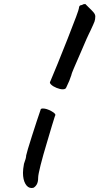

<svg xmlns="http://www.w3.org/2000/svg" viewBox="-20 -792 497 961"><path d="M294 -345Q281 -345 263.5 -352Q246 -359 236 -368.5Q226 -378 232 -385Q262 -455 318.5 -598Q375 -741 375 -751Q375 -767 391 -767Q396 -772 407 -772L423 -756Q438 -742 447.5 -731Q457 -720 457 -710Q457 -695 453 -684Q449 -673 433 -639Q430 -632 425 -622.5Q420 -613 414 -599L386 -534Q338 -425 338 -420Q338 -417 334 -407.5Q330 -398 327 -388Q324 -382 312 -355Q309 -345 294 -345ZM138 149Q119 149 107 128Q95 107 95 73Q95 55 100 28Q111 -1 111 -14Q114 -30 140 -111.5Q166 -193 183 -242Q183 -249 195 -249Q213 -249 237.5 -235.5Q262 -222 256 -213L254 -208L240 -163Q236 -148 215.5 -80.5Q195 -13 183 35Q171 83 171 97Q171 119 164 131Q157 143 147 148Q144 149 138 149Z"/></svg>

Font: Caveat
Style: Bold
Weight: 700
Designer: Pablo Impallari
Foundry: Pablo Impallari
Version: Version 1.500; ttfautohint (v1.6)